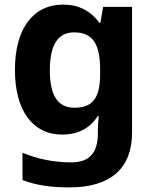

<svg xmlns="http://www.w3.org/2000/svg" viewBox="-20 -669 673 836"><path d="M255 -649C124 -649 45 -544 45 -365C45 -188 122 -83 251 -83C316 -83 369 -107 406 -164H410C408 -145 406 -119 406 -97V-86C406 -3 368 38 291 38C216 38 145 24 78 -4V115C141 139 205 147 282 147C462 147 555 64 555 -92V-639H429L417 -569H413C375 -622 322 -649 255 -649ZM302 -528C382 -528 416 -481 416 -364V-346C416 -238 380 -200 304 -200C231 -200 197 -254 197 -363C197 -473 232 -528 302 -528Z"/></svg>

Font: Noto Sans Kannada UI
Style: Bold
Weight: 700
Designer: Jelle Bosma - Monotype Design Team
Foundry: Monotype Imaging Inc.
Version: Version 2.005